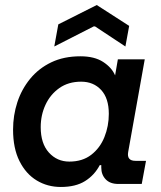

<svg xmlns="http://www.w3.org/2000/svg" viewBox="-20 -732 640 764"><path d="M222 12Q169 12 126 -14Q83 -40 57.5 -91Q32 -142 32 -216Q32 -273 49 -325Q66 -377 100 -418.5Q134 -460 184 -484Q234 -508 300 -508Q356 -508 390.5 -485.5Q425 -463 438 -432L449 -496H556L490 -127Q484 -92 519 -92H561L544 0H451Q418 0 400.5 -18.5Q383 -37 383 -65V-75H377Q356 -35 318.5 -11.5Q281 12 222 12ZM256 -89Q308 -89 343 -116Q378 -143 395.5 -186.5Q413 -230 413 -279Q413 -341 382.5 -374Q352 -407 303 -407Q252 -407 216 -381.5Q180 -356 161 -315Q142 -274 142 -226Q142 -161 174.5 -125Q207 -89 256 -89ZM196 -547 212 -635 365 -712 494 -629 479 -547 358 -627H353Z"/></svg>

Font: DM Mono Medium
Style: Italic
Weight: 500
Italic angle: -10°
Designer: Colophon Foundry
Foundry: Colophon Foundry
Version: Version 1.000; ttfautohint (v1.8.2.53-6de2)